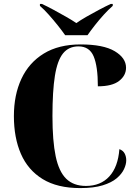

<svg xmlns="http://www.w3.org/2000/svg" viewBox="-20 -951 705 981"><path d="M390 10Q273 10 198 -36Q123 -82 87 -164.5Q51 -247 51 -358Q51 -466 89.5 -548.5Q128 -631 204 -677.5Q280 -724 392 -724Q508 -724 566 -689.5Q624 -655 624 -605Q624 -565 588.5 -537.5Q553 -510 480 -510Q480 -612 458.5 -663Q437 -714 381 -714Q331 -714 302 -678Q273 -642 260.5 -563.5Q248 -485 248 -358Q248 -231 264.5 -152.5Q281 -74 318.5 -37.5Q356 -1 419 -1Q494 -1 538.5 -49.5Q583 -98 590 -189Q609 -182 617 -166.5Q625 -151 625 -132Q625 -111 613.5 -86.5Q602 -62 576 -40Q550 -18 504.5 -4Q459 10 390 10ZM313 -771Q297 -794 275 -821.5Q253 -849 229.5 -875.5Q206 -902 184 -921V-931H194Q220 -919 252.5 -901.5Q285 -884 316.5 -866Q348 -848 370 -833Q391 -848 422.5 -866Q454 -884 487 -901.5Q520 -919 546 -931H556V-921Q534 -902 510 -875.5Q486 -849 464.5 -821.5Q443 -794 427 -771Z"/></svg>

Font: Noto Serif Display SemiCondensed Black
Style: Regular
Weight: 900
Width: 4
Designer: Monotype Design Team
Foundry: Monotype Imaging Inc.
Version: Version 2.009